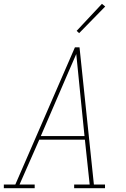

<svg xmlns="http://www.w3.org/2000/svg" viewBox="-38 -982 658 1002"><path d="M143 0H-18V-19H42L353 -735H377L452 -19H510V0H349V-19H430L405 -253H167L64 -19H143ZM403 -272 381 -490Q376 -543 370.5 -595.5Q365 -648 360 -700Q337 -648 314.5 -595.5Q292 -543 269 -490L175 -272ZM375 -809 362 -821 494 -962 511 -948Z"/></svg>

Font: Iosevka HT Thin Extended
Style: Italic
Weight: 100
Width: 7
Italic angle: -9°
Monospace: yes
Designer: Belleve Invis
Foundry: Belleve Invis
Version: Version 32.3.0; ttfautohint (v1.8.4)